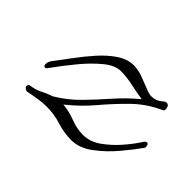

<svg xmlns="http://www.w3.org/2000/svg" viewBox="-62 -357 480 480"><g transform="rotate(45 178.0 -116.5)"><path d="M212 5Q186 5 161 -3Q136 -11 110 -11Q94 -11 79.5 -8.5Q65 -6 49 -3Q45 -2 42 -5Q37 -7 37 -12Q37 -18 44 -19Q60 -21 73.5 -28Q87 -35 102 -40Q134 -59 159.5 -85Q185 -111 210 -139.5Q235 -168 264 -192Q249 -194 223.5 -199.5Q198 -205 178 -205Q157 -205 133.5 -185.5Q110 -166 87 -138Q64 -110 44 -82Q41 -77 37 -77Q32 -77 32 -84Q32 -94 40 -103Q53 -120 69.5 -142.5Q86 -165 105.5 -187Q125 -209 146.5 -223.5Q168 -238 190 -238Q206 -238 222.5 -232Q239 -226 253.5 -220Q268 -214 275 -214Q293 -214 306 -226Q310 -230 315 -230Q322 -230 324 -221Q326 -212 321 -210Q281 -192 251.5 -163Q222 -134 195.5 -102.5Q169 -71 135 -44Q158 -42 179.5 -33.5Q201 -25 223 -25Q248 -25 270.5 -41Q293 -57 312 -79Q331 -101 342 -119Q346 -125 350 -125Q354 -125 355.5 -119.5Q357 -114 355 -111Q341 -91 318 -63.5Q295 -36 267.5 -15.5Q240 5 212 5Z"/></g></svg>

Font: Corinthia
Style: Regular
Weight: 400
Designer: Robert E. Leuschke
Foundry: Robert E. Leuschke
Version: Version 1.013; ttfautohint (v1.8.3)